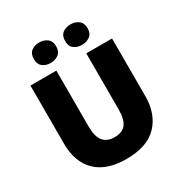

<svg xmlns="http://www.w3.org/2000/svg" viewBox="-211 -1082 1179 1245"><g transform="rotate(-30 378.5 -459.0)"><path d="M684 -284Q684 -149 607.5 -69.5Q531 10 376 10Q228 10 150.5 -65.5Q73 -141 73 -280V-714H267V-295Q267 -219 295.5 -185Q324 -151 379 -151Q438 -151 464.5 -185.5Q491 -220 491 -296V-714H684ZM178 -851Q178 -891 202 -909.5Q226 -928 261 -928Q295 -928 320 -909.5Q345 -891 345 -851Q345 -812 320 -793.5Q295 -775 261 -775Q226 -775 202 -793.5Q178 -812 178 -851ZM412 -851Q412 -891 436 -909.5Q460 -928 496 -928Q530 -928 555 -909.5Q580 -891 580 -851Q580 -812 555 -793.5Q530 -775 496 -775Q460 -775 436 -793.5Q412 -812 412 -851Z"/></g></svg>

Font: Noto Sans Cherokee Black
Style: Regular
Weight: 900
Designer: Monotype Design Team
Foundry: Monotype Imaging Inc.
Version: Version 2.001; ttfautohint (v1.8.4.7-5d5b)